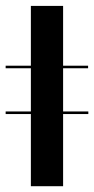

<svg xmlns="http://www.w3.org/2000/svg" viewBox="-30 -643 325 663"><path d="M-10.5 -407.3V-416.1H274.2V-407.3ZM-10.5 -249.2V-258.1H275V-249.2ZM76.6 0V-622.6H187.9V0Z"/></svg>

Font: Playfair 144pt SemiCondensed
Style: Bold
Weight: 700
Width: 4
Designer: Claus Eggers Sørensen
Foundry: Claus Eggers Sørensen
Version: Version 2.203